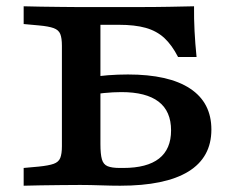

<svg xmlns="http://www.w3.org/2000/svg" viewBox="-20 -591 741 611"><path d="M177 -201.6V-445.2Q177 -469.8 171.8 -482.8Q166.6 -495.7 150.8 -501.5Q135 -507.3 103.7 -510.1L55.3 -514.5V-571Q77.7 -570.2 109.6 -569.8Q141.5 -569.4 173.6 -569Q205.7 -568.5 229.9 -568.5H239.5H410.2Q473.1 -568.5 518.6 -569.4Q564 -570.2 597.5 -571Q597.1 -531.6 599.1 -492.3Q601.1 -453 605.5 -409.7H546.6Q527.1 -447.7 502.9 -470.1Q478.6 -492.5 443.9 -502.3Q409.2 -512.1 358 -512.1H299.6V-201.6ZM229.9 -2.4Q205.7 -2.4 173.6 -2Q141.5 -1.6 109.6 -1.2Q77.7 -0.8 55.3 0V-56.5L103.7 -60.9Q135 -64.1 150.8 -69.7Q166.6 -75.3 171.8 -88.4Q177 -101.6 177 -125.8V-201.6H299.6V-132.6Q299.6 -100.3 304.3 -84Q308.9 -67.7 322.4 -62.1Q335.9 -56.5 361.7 -56.5H371.9Q448 -56.5 486.2 -86.5Q524.4 -116.5 524.4 -176.1Q524.4 -237.1 484.7 -267.5Q444.9 -297.9 366.5 -297.9Q339.8 -297.9 310.2 -294.9Q280.6 -291.9 254.3 -286.7V-343.1Q291.4 -349.1 323.6 -351.6Q355.7 -354 387.1 -354Q517.1 -354 584.9 -309.2Q652.7 -264.5 652.7 -178.7Q652.7 -90.1 579.3 -45Q505.8 0 362.1 0Q334.6 0 300.4 -1.2Q266.2 -2.4 238.7 -2.4Z"/></svg>

Font: Playfair 5pt SemiExpanded Light
Style: Regular
Weight: 300
Width: 6
Designer: Claus Eggers Sørensen
Foundry: Claus Eggers Sørensen
Version: Version 2.203